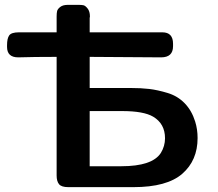

<svg xmlns="http://www.w3.org/2000/svg" viewBox="-20 -770 895 790"><path d="M9 -577V-584Q9 -612 18 -624.5Q27 -637 58 -637H213V-702Q213 -716 215 -724.5Q217 -733 228 -741.5Q239 -750 259 -750H303Q315 -750 323 -748.5Q331 -747 340.5 -735Q350 -723 350 -702Q350 -701 349.5 -699Q349 -697 349 -696V-637H648Q692 -637 692 -590V-580Q692 -534 643 -534H640L349 -536V-408H515Q560 -408 594 -404Q628 -400 669.5 -387.5Q711 -375 740 -345Q769 -315 783 -270Q793 -238 793 -202Q793 -110 730 -55Q667 0 529 0H261Q233 0 223 -12Q213 -24 213 -48V-536Q119 -536 55 -534Q9 -534 9 -577ZM349 -86H479Q607 -86 642 -141Q659 -169 659 -201Q659 -261 610 -290Q571 -313 482 -313H349Z"/></svg>

Font: CMU Sans Serif
Style: Bold
Weight: 700
Version: Version 0.7.0